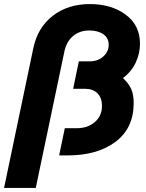

<svg xmlns="http://www.w3.org/2000/svg" viewBox="-50 -765 718 945"><path d="M-30 160 114 -528Q135 -629 209.5 -687Q284 -745 393 -745Q498 -745 568.5 -693Q639 -641 639 -550Q639 -501 617.5 -456Q596 -411 555 -381Q584 -354 596 -326.5Q608 -299 608 -258Q608 -134 518.5 -67Q429 0 282 0H241L269 -134H328Q382 -134 417 -164.5Q452 -195 452 -244Q452 -283 430 -305.5Q408 -328 369 -328H310L338 -463H390Q432 -463 458.5 -487Q485 -511 485 -545Q485 -578 458.5 -596.5Q432 -615 390 -615Q342 -615 309.5 -587.5Q277 -560 267 -512L126 160Z"/></svg>

Font: Plus Jakarta Display
Style: Bold Italic
Weight: 700
Italic angle: -12°
Designer: Gumpita Rahayu
Foundry: Tokotype Studio
Version: Version 1.000;hotconv 1.0.109;makeotfexe 2.5.65596